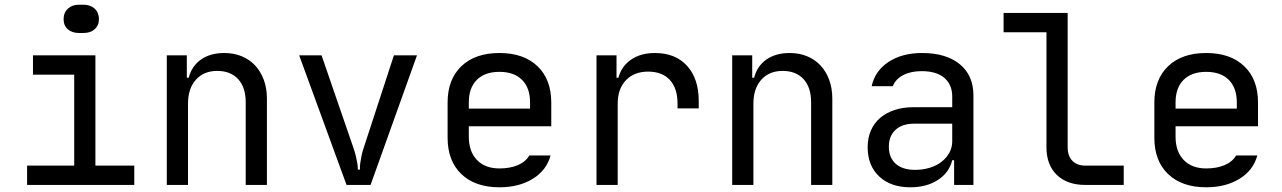

<svg xmlns="http://www.w3.org/2000/svg" viewBox="-20 -785 5440 815"><path d="M95 0V-82H295V-468H120V-550H385V-82H550V0ZM315 -765H335Q364 -765 382 -748Q400 -731 400 -704Q400 -677 382 -661Q364 -645 335 -645H315Q286 -645 268 -660.5Q250 -676 250 -704Q250 -731 268 -748Q286 -765 315 -765Z M688 0V-550H773V-455H781Q794 -505 833.5 -532.5Q873 -560 932 -560Q973 -560 1006.5 -546Q1040 -532 1063.5 -506.5Q1087 -481 1100 -445.5Q1113 -410 1113 -366V0H1023V-351Q1023 -414 991 -449Q959 -484 902 -484Q845 -484 811.5 -446.5Q778 -409 778 -345V0Z M1250 -550H1345L1479 -161Q1487 -138 1491 -120.5Q1495 -103 1497 -91Q1499 -76 1499 -65H1508Q1507 -76 1509 -91Q1511 -103 1514 -120.5Q1517 -138 1525 -161L1652 -550H1750L1553 0H1451Z M2100 10Q1997 10 1938.5 -46Q1880 -102 1880 -200V-350Q1880 -448 1938.5 -504Q1997 -560 2100 -560Q2203 -560 2261.5 -504Q2320 -448 2320 -350V-249H1970V-205Q1970 -142 2004.5 -106Q2039 -70 2100 -70Q2145 -70 2178 -84Q2211 -98 2227 -125H2317Q2300 -62 2241.5 -26Q2183 10 2100 10ZM2230 -324V-350Q2230 -412 2196 -446Q2162 -480 2100 -480Q2038 -480 2004 -446Q1970 -412 1970 -350V-324Z M2512 -550H2597V-455H2605Q2618 -504 2659 -532Q2700 -560 2760 -560Q2847 -560 2896.5 -505.5Q2946 -451 2946 -356V-325H2856V-345Q2856 -410 2823.5 -445.5Q2791 -481 2731 -481Q2672 -481 2637 -444.5Q2602 -408 2602 -345V0H2512Z M3088 0V-550H3173V-455H3181Q3194 -505 3233.5 -532.5Q3273 -560 3332 -560Q3373 -560 3406.5 -546Q3440 -532 3463.5 -506.5Q3487 -481 3500 -445.5Q3513 -410 3513 -366V0H3423V-351Q3423 -414 3391 -449Q3359 -484 3302 -484Q3245 -484 3211.5 -446.5Q3178 -409 3178 -345V0Z M3663 -160Q3663 -199 3676.5 -230.5Q3690 -262 3715.5 -284Q3741 -306 3777 -318Q3813 -330 3858 -330H4022V-375Q4022 -426 3988.5 -454.5Q3955 -483 3892 -483Q3846 -483 3813.5 -466Q3781 -449 3770 -419H3680Q3694 -484 3751.5 -522Q3809 -560 3894 -560Q3996 -560 4054 -512.5Q4112 -465 4112 -380V0H4030V-105H4022Q4009 -52 3961 -21Q3913 10 3844 10Q3761 10 3712 -36Q3663 -82 3663 -160ZM3864 -64Q3898 -64 3927 -73Q3956 -82 3977 -98.5Q3998 -115 4010 -137Q4022 -159 4022 -185V-260H3860Q3810 -260 3781.5 -234Q3753 -208 3753 -162Q3753 -116 3782 -90Q3811 -64 3864 -64Z M4512 -730V-160Q4512 -123 4532 -102.5Q4552 -82 4587 -82H4750V0H4587Q4510 0 4466 -42.5Q4422 -85 4422 -160V-648H4240V-730Z M5100 10Q4997 10 4938.5 -46Q4880 -102 4880 -200V-350Q4880 -448 4938.5 -504Q4997 -560 5100 -560Q5203 -560 5261.5 -504Q5320 -448 5320 -350V-249H4970V-205Q4970 -142 5004.5 -106Q5039 -70 5100 -70Q5145 -70 5178 -84Q5211 -98 5227 -125H5317Q5300 -62 5241.5 -26Q5183 10 5100 10ZM5230 -324V-350Q5230 -412 5196 -446Q5162 -480 5100 -480Q5038 -480 5004 -446Q4970 -412 4970 -350V-324Z"/></svg>

Font: JetBrainsMono NF
Style: Regular
Weight: 400
Monospace: yes
Designer: Philipp Nurullin, Konstantin Bulenkov
Foundry: JetBrains
Version: Version 1.0.2; ttfautohint (v1.8.3)